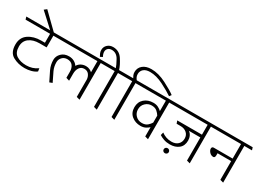

<svg xmlns="http://www.w3.org/2000/svg" viewBox="-22 -1905 4042 2941"><g transform="rotate(30 1998.5 -434.5)"><path d="M358 -31Q413 -31 462.5 -46Q512 -61 558 -94L566 -41Q528 -12 473 3Q418 18 358 18Q243 18 150.5 -34Q58 -86 58 -227Q58 -351 148.5 -413Q239 -475 370 -475H437V-633H3L-11 -680H607L622 -633H495V-426H370Q258 -426 189 -374.5Q120 -323 120 -227Q120 -118 188.5 -74.5Q257 -31 358 -31Z M498 -658H435L167 -904L211 -938Z M1274 0V-309Q1270 -359 1242 -395Q1214 -431 1162 -431Q1108 -431 1078 -388.5Q1048 -346 1048 -280V-156L990 -174V-280Q990 -346 958 -387.5Q926 -429 863 -429Q807 -429 772.5 -392Q738 -355 738 -306Q738 -227 768 -163.5Q798 -100 847 -1L798 18Q753 -70 716 -148Q679 -226 679 -313Q679 -379 729.5 -429.5Q780 -480 863 -480Q913 -480 953 -459Q993 -438 1017 -401Q1040 -439 1078 -459.5Q1116 -480 1163 -480Q1200 -480 1229 -466Q1258 -452 1274 -436V-633H614L600 -680H1452L1467 -633H1332V16Z M1274 -708Q1261 -729 1250 -755.5Q1239 -782 1239 -812Q1239 -867 1278.5 -904Q1318 -941 1378 -941Q1486 -941 1546.5 -848Q1607 -755 1630 -680H1757L1773 -633H1637V16L1579 0V-633H1457L1442 -680H1572Q1559 -723 1512 -808Q1465 -893 1380 -893Q1339 -893 1315 -869.5Q1291 -846 1291 -811Q1291 -792 1297 -772Q1303 -752 1316 -731Z M2058 -893Q1984 -893 1945.5 -858.5Q1907 -824 1907 -772Q1907 -738 1920 -714Q1933 -690 1943 -680H2067L2083 -633H1947V16L1889 0V-633H1767L1753 -680H1880Q1870 -695 1859.5 -719Q1849 -743 1849 -774Q1849 -848 1904.5 -894.5Q1960 -941 2056 -941Q2181 -941 2320 -869.5Q2459 -798 2519 -751L2493 -716Q2418 -767 2293.5 -830Q2169 -893 2058 -893Z M2485 -449V-633H2075L2061 -680H2663L2679 -633H2543V16L2485 0V-164Q2462 -141 2425 -122Q2388 -103 2338 -103Q2247 -103 2182 -156.5Q2117 -210 2117 -306Q2117 -399 2179.5 -454.5Q2242 -510 2338 -510Q2388 -510 2425 -491Q2462 -472 2485 -449ZM2335 -152Q2397 -152 2432 -183Q2467 -214 2485 -245V-368Q2467 -399 2432 -430Q2397 -461 2335 -461Q2273 -461 2227 -417Q2181 -373 2181 -307Q2181 -240 2225.5 -196Q2270 -152 2335 -152Z M2870 -82Q2810 -82 2761.5 -99Q2713 -116 2681 -138L2694 -190Q2729 -163 2774 -147Q2819 -131 2870 -131Q2942 -131 2983.5 -170Q3025 -209 3025 -273Q3025 -335 2982.5 -372Q2940 -409 2872 -409H2804L2787 -458H3224V-633H2670L2656 -680H3402L3417 -633H3281V16L3224 0V-409H3021Q3051 -390 3068.5 -353Q3086 -316 3086 -273Q3086 -180 3025.5 -131Q2965 -82 2870 -82ZM2828 29Q2828 10 2841 -3Q2854 -16 2873 -16Q2892 -16 2905 -3Q2918 10 2918 29Q2918 47 2905 59.5Q2892 72 2873 72Q2854 72 2841 59.5Q2828 47 2828 29Z M3814 0V-331H3573V-294Q3573 -273 3565.5 -261Q3558 -249 3544 -249Q3504 -249 3475.5 -280Q3447 -311 3447 -343Q3447 -357 3455.5 -366.5Q3464 -376 3480 -376H3814V-633H3409L3395 -680H3993L4008 -633H3872V16Z"/></g></svg>

Font: Palanquin ExtraLight
Style: Regular
Weight: 275
Designer: Pria Ravichandran
Version: Version 1.001